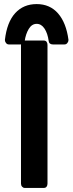

<svg xmlns="http://www.w3.org/2000/svg" viewBox="-20 -922 356 942"><path d="M195 -723Q204 -723 208.5 -717Q213 -711 213 -702V-21Q213 -12 208.5 -6Q204 0 195 0H101Q94 0 88.5 -6Q83 -12 83 -21V-702Q83 -711 88.5 -717Q94 -723 101 -723ZM239 -704Q231 -704 225.5 -708Q220 -712 219 -720Q214 -758 198.5 -781.5Q183 -805 160 -805Q136 -805 121 -780Q106 -755 101 -720Q99 -713 92.5 -708.5Q86 -704 81 -704H23Q15 -704 9.5 -711Q4 -718 4 -726Q14 -813 54.5 -857.5Q95 -902 160 -902Q225 -902 265 -856Q305 -810 316 -726Q316 -718 310.5 -711Q305 -704 297 -704Z"/></svg>

Font: Stadtwerke
Style: Bold
Weight: 700
Designer: Santiago Orozco
Foundry: Typemade
Version: Version 1.003